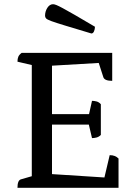

<svg xmlns="http://www.w3.org/2000/svg" viewBox="-20 -892 644 912"><path d="M63 0Q63 -35 79 -40L131 -55V-583L63 -599Q63 -613 67 -622.5Q71 -632 83 -641H513V-508Q477 -508 471 -525L449 -593L227 -580V-350H403L417 -413Q428 -413 439 -410Q450 -407 459 -397V-251Q450 -242 439 -239Q428 -236 417 -236L402 -300H227V-65L476 -49L501 -155Q515 -155 525 -151Q535 -147 543 -139V0ZM414 -733Q334 -757 289.5 -770.5Q245 -784 224.5 -791.5Q204 -799 199 -804.5Q194 -810 194 -817Q194 -838 205 -855Q216 -872 232 -872Q238 -872 248 -868Q258 -864 278.5 -853Q299 -842 335.5 -821Q372 -800 431 -765Q431 -753 426.5 -743Q422 -733 414 -733Z"/></svg>

Font: Petrona Medium
Style: Regular
Weight: 500
Designer: Ringo R. Seeber
Foundry: Ringo R. Seeber
Version: Version 2.001; ttfautohint (v1.8.3)